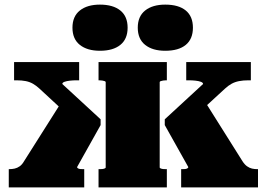

<svg xmlns="http://www.w3.org/2000/svg" viewBox="-20 -812 1155 832"><path d="M533 -692Q533 -643 501.5 -617.5Q470 -592 413 -592Q358 -592 326 -617.5Q294 -643 294 -692Q294 -741 326 -766.5Q358 -792 413 -792Q470 -792 501.5 -766.5Q533 -741 533 -692ZM816 -692Q816 -643 785 -617.5Q754 -592 696 -592Q641 -592 609 -617.5Q577 -643 577 -692Q577 -741 609 -766.5Q641 -792 696 -792Q754 -792 785 -766.5Q816 -741 816 -692ZM1098 0H765V-79H770Q776 -79 782 -79.5Q788 -80 792 -82.5Q796 -85 796 -88L694 -270V-295L860 -448Q860 -454 850.5 -457.5Q841 -461 827 -462.5Q813 -464 799 -464H787V-543H1067V-464H1056Q1034 -464 1016 -460.5Q998 -457 983.5 -449Q969 -441 955 -428L794 -280L858 -388L1031 -113Q1040 -99 1050.5 -91.5Q1061 -84 1072 -81.5Q1083 -79 1095 -79H1098ZM18 0V-79H20Q32 -79 43.5 -81.5Q55 -84 65.5 -91.5Q76 -99 84 -113L258 -388L311 -280L151 -428Q137 -441 123 -449Q109 -457 92 -460.5Q75 -464 52 -464H41V-543H323V-464H311Q298 -464 283.5 -462.5Q269 -461 259.5 -457.5Q250 -454 250 -448L416 -295V-270L314 -88Q314 -85 318 -82.5Q322 -80 328 -79.5Q334 -79 340 -79H345V0ZM407 -464V-543H703V-464H699Q693 -464 687 -463Q681 -462 676.5 -460.5Q672 -459 672 -456V-86Q672 -84 676.5 -82Q681 -80 687 -79.5Q693 -79 699 -79H703V0H407V-79H411Q417 -79 423 -79.5Q429 -80 433.5 -82Q438 -84 438 -86V-456Q438 -459 433.5 -460.5Q429 -462 423 -463Q417 -464 411 -464Z"/></svg>

Font: Roboto Serif Black
Style: Regular
Weight: 900
Designer: Greg Gazdowicz
Foundry: Commercial Type
Version: Version 1.008